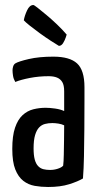

<svg xmlns="http://www.w3.org/2000/svg" viewBox="-20 -736 394 766"><path d="M172 10Q144 10 118.5 5.5Q93 1 73 -14.5Q53 -30 41 -60Q29 -90 29 -142Q29 -194 40 -226.5Q51 -259 70 -276.5Q89 -294 113 -300Q137 -306 162 -306Q178 -306 199.5 -303Q221 -300 236 -293Q236 -293 236 -307Q236 -321 236 -339.5Q236 -358 236 -372Q236 -396 228.5 -408.5Q221 -421 207.5 -426.5Q194 -432 174 -432Q135 -432 99 -425Q63 -418 41 -409Q34 -421 32 -433.5Q30 -446 30 -456Q30 -463 32.5 -471Q35 -479 41 -483Q54 -491 95 -500.5Q136 -510 193 -510Q258 -510 287.5 -483Q317 -456 317 -388V-335Q317 -278 316.5 -220.5Q316 -163 315 -112.5Q314 -62 311 -24Q291 -12 256 -1Q221 10 172 10ZM180 -58Q196 -58 211 -63Q226 -68 232 -75Q234 -91 234.5 -119Q235 -147 235.5 -178Q236 -209 236 -236Q226 -241 212.5 -243Q199 -245 189 -245Q173 -245 159.5 -241.5Q146 -238 136 -227.5Q126 -217 120 -197Q114 -177 114 -144Q114 -117 118.5 -100Q123 -83 132 -73.5Q141 -64 153 -61Q165 -58 180 -58ZM215 -553Q203 -560 181.5 -574Q160 -588 138 -604Q116 -620 98.5 -634Q81 -648 75 -655Q78 -673 88 -694.5Q98 -716 113 -716Q116 -716 130 -705Q144 -694 165 -676.5Q186 -659 207.5 -638.5Q229 -618 246 -598Q246 -598 242.5 -587Q239 -576 232 -564.5Q225 -553 215 -553Z"/></svg>

Font: Yanone Kaffeesatz
Style: Regular
Weight: 400
Designer: Yanone (Cyrillic: Daniel Pouzeot, Huerta Tipografica, and Cyreal)
Foundry: Yanone
Version: Version 2.003